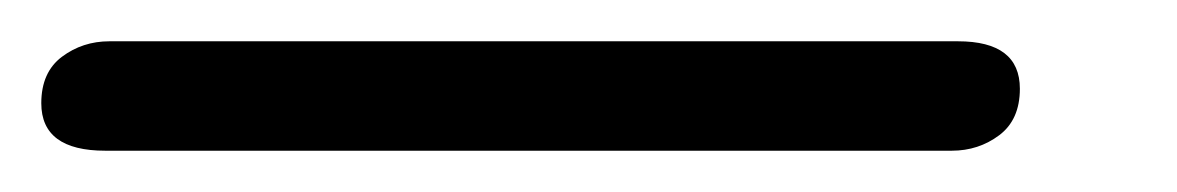

<svg xmlns="http://www.w3.org/2000/svg" viewBox="-50 -20 570 93"><path d="M1 53Q-30 53 -30 30Q-30 15 -20 7.5Q-10 0 3 0H414Q444 0 444 23Q444 38 434 45.5Q424 53 411 53Z"/></svg>

Font: Nunito
Style: Italic
Weight: 400
Italic angle: -9°
Designer: Vernon Adams
Foundry: Vernon Adams
Version: Version 3.601; ttfautohint (v1.8.2.53-6de2)